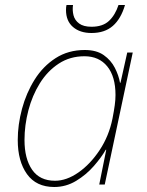

<svg xmlns="http://www.w3.org/2000/svg" viewBox="-20 -738 587 768"><path d="M197 10Q125 10 88 -41.5Q51 -93 51 -178Q51 -239 68 -302.5Q85 -366 118.5 -419.5Q152 -473 202.5 -505.5Q253 -538 319 -538Q366 -538 395 -517.5Q424 -497 439.5 -466.5Q455 -436 460 -407H462L489 -528H511L399 0H377L405 -139H403Q386 -109 355.5 -74Q325 -39 284.5 -14.5Q244 10 197 10ZM200 -15Q246 -15 293.5 -48Q341 -81 378.5 -137.5Q416 -194 430 -264Q436 -295 439 -317Q442 -339 442 -358Q442 -432 409 -472.5Q376 -513 318 -513Q260 -513 215 -483.5Q170 -454 139.5 -405Q109 -356 93.5 -296.5Q78 -237 78 -178Q78 -103 108.5 -59Q139 -15 200 -15ZM346 -606Q300 -606 272 -630Q244 -654 244 -698Q244 -710 246 -718H272Q269 -697 274 -677Q279 -657 296.5 -644Q314 -631 346 -631Q391 -631 416 -654.5Q441 -678 454 -718H480Q464 -663 431.5 -634.5Q399 -606 346 -606Z"/></svg>

Font: Noto Sans Thin
Style: Italic
Weight: 100
Italic angle: -12°
Designer: Monotype Design Team
Foundry: Monotype Imaging Inc.
Version: Version 2.013; ttfautohint (v1.8.4.7-5d5b)